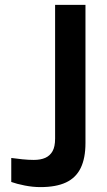

<svg xmlns="http://www.w3.org/2000/svg" viewBox="-20 -758 437 784"><path d="M145 6Q114 6 81 -0.5Q48 -7 26 -15V-113Q47 -110 72 -107.5Q97 -105 118 -105Q146 -105 165 -113.5Q184 -122 194.5 -140.5Q205 -159 205 -192V-738H329V-174Q329 -112 309.5 -72Q290 -32 249.5 -13Q209 6 145 6Z"/></svg>

Font: Exo Thin SemiBold
Style: Regular
Weight: 600
Version: Version 2.000